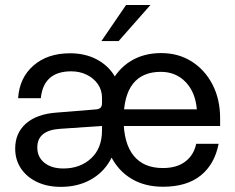

<svg xmlns="http://www.w3.org/2000/svg" viewBox="-20 -720 920 751"><path d="M568.4 -700.5H473.1L376.8 -559.5H444.1ZM383.9 -252.1Q383.9 -170.9 412.2 -112.1Q440.5 -53.4 493.1 -21.5Q545.6 10.4 617.4 10.4Q710.6 10.4 765.1 -33.6Q819.6 -77.5 835.1 -157.6H747.4Q738.5 -114.1 705.3 -88.4Q672 -62.7 616.9 -62.7Q541.7 -62.7 502.6 -111.3Q463.5 -159.9 463.5 -253Q463.5 -346 500.2 -392.5Q537 -439 609.1 -439Q667.6 -439 705.9 -399.3Q744.3 -359.5 749.9 -292.4H456.1V-227.1H841V-257.3Q841 -331.5 811.4 -388.9Q781.9 -446.4 729.9 -479.4Q677.9 -512.4 610.6 -512.4Q541.5 -512.4 490.6 -480.7Q439.6 -449.1 411.8 -390.6Q383.9 -332.1 383.9 -252.1ZM452.4 -145.1V-330.1Q452.4 -383.4 427.2 -424.2Q402 -465 357.2 -488.3Q312.5 -511.6 253.7 -511.6Q166 -511.6 111 -463.7Q56 -415.9 50.9 -336H139.6Q150.5 -441 258.4 -441Q292.4 -441 319.7 -427.4Q347 -413.9 363 -390.6Q379 -367.3 379 -337.7V-135.1ZM440.2 -207.6 379 -210.3Q379 -140 336.3 -100.5Q293.5 -61 228 -61Q181.4 -61 153.6 -83.4Q125.9 -105.7 125.9 -143.2Q125.9 -210.1 214.5 -216.1L380.8 -227.4L379 -316.6Q379 -304.5 373.1 -298.6Q367.3 -292.7 353.4 -291.9L199.9 -279.5Q123.6 -273.7 81.5 -236.7Q39.4 -199.7 39.4 -138.7Q39.4 -94.7 62.1 -60.9Q84.9 -27 125.1 -8.1Q165.2 10.9 218.1 10.9Q282.6 10.9 332.2 -15.9Q381.9 -42.6 410.3 -91.8Q438.7 -140.9 440.2 -207.6Z"/></svg>

Font: Overused Grotesk Light
Style: Regular
Weight: 300
Designer: RandomMaerks
Version: Version 0.005